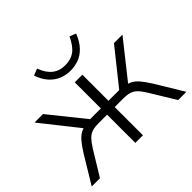

<svg xmlns="http://www.w3.org/2000/svg" viewBox="-160 -889 1087 1087"><g transform="rotate(-45 383.0 -345.5)"><path d="M4 0 102 -162Q127 -202 146.5 -225Q166 -248 186.5 -258.5Q207 -269 235 -272L215 -253L31 -485H99L267 -276H353V-485H414V-276H500L667 -485H735L551 -253L531 -272Q559 -269 579.5 -258.5Q600 -248 619.5 -225Q639 -202 664 -162L762 0H696L605 -149Q587 -179 570.5 -196Q554 -213 533.5 -219.5Q513 -226 482 -226H414V0H353V-226H284Q254 -226 233.5 -219.5Q213 -213 196.5 -196Q180 -179 161 -149L70 0ZM383 -548Q348 -548 315.5 -561Q283 -574 257.5 -602.5Q232 -631 217 -675L257 -691Q276 -640 307 -615.5Q338 -591 383 -591Q429 -591 459.5 -613Q490 -635 516 -690L554 -675Q535 -627 508 -599Q481 -571 449.5 -559.5Q418 -548 383 -548Z"/></g></svg>

Font: Nunito Sans 12pt Light
Style: Regular
Weight: 300
Designer: Vernon Adams
Foundry: Vernon Adams
Version: Version 3.101;gftools[0.9.27]